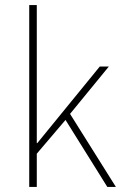

<svg xmlns="http://www.w3.org/2000/svg" viewBox="-20 -742 492 762"><path d="M96 0V-722H126V-174H128L376 -478H412L258 -290L440 0H406L240 -266L126 -132V0Z"/></svg>

Font: Source Sans 3
Style: Regular
Weight: 200
Designer: Paul D. Hunt
Foundry: Adobe
Version: Version 3.046;hotconv 1.0.118;makeotfexe 2.5.65603